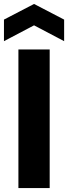

<svg xmlns="http://www.w3.org/2000/svg" viewBox="-45 -950 344 970"><path d="M48 0V-700H206V0ZM-25 -742V-851L127 -930L279 -851V-742L127 -822Z"/></svg>

Font: Rethink Sans ExtraBold
Style: Regular
Weight: 800
Designer: The Rethink Sans project authors (Hans Thiessen). DM Sans designed by Colophon Foundry.
Foundry: Rethink Communications LLC
Version: Version 1.001